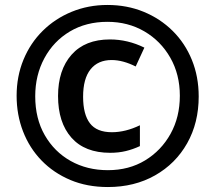

<svg xmlns="http://www.w3.org/2000/svg" viewBox="-20 -744 868 774"><path d="M415 10Q331 10 263.5 -18.5Q196 -47 147.5 -97Q99 -147 73 -214Q47 -281 47 -358Q47 -436 74.5 -503Q102 -570 152 -619.5Q202 -669 269 -696.5Q336 -724 413 -724Q492 -724 559 -696.5Q626 -669 676 -619.5Q726 -570 753.5 -502.5Q781 -435 781 -355Q781 -249 734.5 -166.5Q688 -84 605 -37Q522 10 415 10ZM415 -58Q500 -58 565 -97.5Q630 -137 667.5 -204.5Q705 -272 705 -358Q705 -444 666.5 -511.5Q628 -579 562 -617.5Q496 -656 413 -656Q327 -656 261.5 -617Q196 -578 159 -509.5Q122 -441 122 -356Q122 -266 160.5 -199Q199 -132 265 -95Q331 -58 415 -58ZM424 -128Q322 -128 268 -189Q214 -250 214 -357Q214 -462 268.5 -523.5Q323 -585 423 -585Q495 -585 562 -552L527 -476Q475 -502 430 -502Q375 -502 345 -464.5Q315 -427 315 -354Q315 -283 342.5 -247Q370 -211 431 -211Q486 -211 544 -239V-155Q516 -142 487 -135Q458 -128 424 -128Z"/></svg>

Font: Noto Sans Sinhala Condensed ExtraBold
Style: Regular
Weight: 800
Width: 3
Designer: Jelle Bosma - Monotype Design Team
Foundry: Monotype Imaging Inc.
Version: Version 2.006; ttfautohint (v1.8.4.7-5d5b)